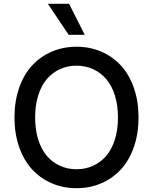

<svg xmlns="http://www.w3.org/2000/svg" viewBox="-20 -984 808 1014"><path d="M342.7 -800.1 233 -963.8H344.8L427.6 -800.1ZM384.2 9.9Q313.6 9.9 253.4 -16Q193.2 -41.9 149.5 -89.5Q105.8 -137.1 81.1 -207.6Q56.5 -278.1 56.5 -363.6Q56.5 -449.2 81.1 -519.9Q105.8 -590.6 149.5 -638Q193.2 -685.4 253.4 -711.3Q313.6 -737.2 384.2 -737.2Q454.5 -737.2 514.7 -711.3Q574.9 -685.4 618.6 -638Q662.3 -590.6 687 -519.9Q711.6 -449.2 711.6 -363.6Q711.6 -278.1 687 -207.4Q662.3 -136.7 618.6 -89.3Q574.9 -41.9 514.7 -16Q454.5 9.9 384.2 9.9ZM586.5 -246.4Q603 -298.7 603 -363.6Q603 -428.6 586.5 -480.8Q570 -533 540.5 -566.9Q511 -600.9 471.2 -619Q431.5 -637.1 384.2 -637.1Q337 -637.1 297.1 -619Q257.1 -600.9 227.8 -566.9Q198.5 -533 182 -480.8Q165.5 -428.6 165.5 -363.6Q165.5 -298.7 182 -246.4Q198.5 -194.2 227.8 -160.3Q257.1 -126.4 297.1 -108.3Q337 -90.2 384.2 -90.2Q431.5 -90.2 471.2 -108.3Q511 -126.4 540.5 -160.3Q570 -194.2 586.5 -246.4Z"/></svg>

Font: TID UI Medium
Style: Regular
Weight: 500
Designer: The TID Project Authors
Foundry: Bakken & Bæck
Version: Version 1.001;hotconv 1.0.109;makeotfexe 2.5.65596